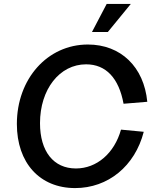

<svg xmlns="http://www.w3.org/2000/svg" viewBox="-20 -943 804 979"><path d="M363 16C531 16 668 -96 713 -271L597 -282C563 -161 473 -84 367 -84C253 -84 184 -171 184 -315C184 -488 284 -615 419 -615C520 -615 586 -545 610 -414L731 -424C714 -602 596 -716 428 -716C222 -716 66 -541 66 -311C66 -112 183 16 363 16ZM449 -780H530L647 -923H524Z"/></svg>

Font: Uncut Sans Semibold Italic
Style: Regular
Weight: 600
Italic angle: -11°
Designer: Kasper Nordkvist
Foundry: UNCUT.wtf
Version: Version 1.304;Glyphs 3.2 (3246)